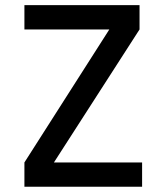

<svg xmlns="http://www.w3.org/2000/svg" viewBox="-20 -713 626 733"><path d="M147.5 -33.2 73.2 -92.8 438.5 -665 512.7 -600.6ZM73.2 0V-92.8H522.5V0ZM73.2 -600.6V-693.4H512.7V-600.6Z"/></svg>

Font: Cascadia Mono
Style: Regular
Weight: 400
Monospace: yes
Designer: Aaron Bell
Foundry: Saja Typeworks
Version: Version 2404.023